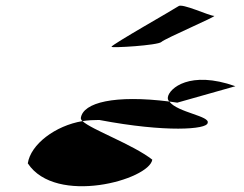

<svg xmlns="http://www.w3.org/2000/svg" viewBox="-20 -800 860 677"><path d="M78 -224C177 -74 506 -166 517 -237C448 -291 302 -343 271 -373C175 -357 88 -291 78 -224ZM265 -384C265 -381 266 -377 271 -373C290 -376 311 -377 330 -377C567 -332 709 -344 712 -366C723 -391 606 -403 577 -442C385 -466 273 -439 265 -384ZM373 -635C372 -630 537 -640 549 -652C561 -664 748 -744 735 -744C718 -744 621 -790 609 -778C595 -768 374 -643 373 -635ZM572 -458C571 -452 572 -447 577 -442C587 -441 595 -439 605 -438L810 -496C649 -553 577 -488 572 -458Z"/></svg>

Font: Ampere
Style: UltExtIta
Weight: 400
Version: Version 1